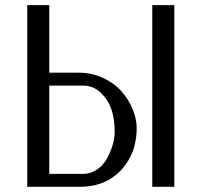

<svg xmlns="http://www.w3.org/2000/svg" viewBox="-20 -720 775 740"><path d="M85 0ZM651.9 -700.2V0H566.9V-700.2ZM169.9 -390.1V-49.8H299.8Q330.1 -49.8 354.5 -66.9Q378.9 -84 393.1 -110.4Q421.9 -164.6 421.9 -212.6Q421.9 -260.7 409.7 -297.6Q397.5 -334.5 368.7 -362.3Q339.8 -390.1 299.8 -390.1ZM499 -161.1Q492.2 -130.9 474.6 -101.6Q457 -72.3 431.6 -49.8Q375.5 0 285.2 0H85V-700.2H169.9V-439.9H283.2Q332.5 -439.9 375.5 -420.4Q418.5 -400.9 446.8 -369.6Q475.1 -338.4 491 -300Q506.8 -261.7 506.8 -226.8Q506.8 -191.9 499 -161.1Z"/></svg>

Font: Pfennig
Style: Medium
Weight: 500
Version: Version 20120410 ; ttfautohint (v0.8)